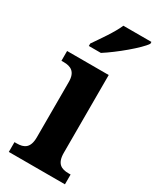

<svg xmlns="http://www.w3.org/2000/svg" viewBox="-197 -825 723 883"><g transform="rotate(30 165.0 -383.0)"><path d="M90 -619V-606H154C214 -644 307 -721 330 -756V-766H181C162 -721 118 -660 90 -619ZM15 0H313V-52H302C264 -52 236 -65 236 -123V-536H15V-484H27C64 -484 93 -471 93 -417V-123C93 -65 65 -52 27 -52H15Z"/></g></svg>

Font: Noto Serif Hebrew SemiCondensed
Style: Bold
Weight: 700
Width: 4
Designer: Monotype Design Team
Foundry: Monotype Imaging Inc.
Version: Version 2.004